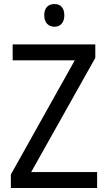

<svg xmlns="http://www.w3.org/2000/svg" viewBox="-20 -935 535 955"><path d="M251 -915C221 -915 200 -897 200 -859C200 -821 222 -802 251 -802C279 -802 300 -821 300 -859C300 -897 280 -915 251 -915ZM463 0V-79H135L454 -647V-714H43V-635H352L34 -67V0Z"/></svg>

Font: Noto Sans Lao UI SemCond
Style: Regular
Weight: 400
Width: 4
Designer: Monotype Design Team
Foundry: Monotype Imaging Inc.
Version: Version 2.000